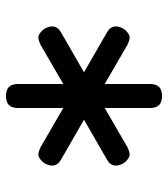

<svg xmlns="http://www.w3.org/2000/svg" viewBox="20 -650 560 640"><g transform="rotate(-90 300.0 -330.0)"><path d="M300 -70Q280 -70 270 -79.5Q260 -89 260 -110V-261L129 -185Q122 -182 116.5 -180Q111 -178 106 -178Q98 -178 91.5 -182.5Q85 -187 79.5 -193.5Q74 -200 71 -208.5Q68 -217 68 -224Q68 -233 73 -240.5Q78 -248 89 -254L221 -330L89 -406Q78 -412 73 -419.5Q68 -427 68 -436Q68 -443 71 -451.5Q74 -460 79.5 -466.5Q85 -473 91.5 -477.5Q98 -482 106 -482Q111 -482 116.5 -480Q122 -478 129 -475L260 -399V-550Q260 -571 270 -580.5Q280 -590 300 -590Q320 -590 330 -580.5Q340 -571 340 -550V-399L471 -475Q478 -478 483.5 -480Q489 -482 494 -482Q502 -482 508.5 -477.5Q515 -473 520.5 -466.5Q526 -460 529 -451.5Q532 -443 532 -436Q532 -427 527 -419.5Q522 -412 511 -406L379 -330L511 -254Q522 -248 527 -240.5Q532 -233 532 -224Q532 -217 529 -208.5Q526 -200 520.5 -193.5Q515 -187 508.5 -182.5Q502 -178 494 -178Q489 -178 483.5 -180Q478 -182 471 -185L340 -261V-110Q340 -89 330 -79.5Q320 -70 300 -70Z"/></g></svg>

Font: Maple Mono Light
Style: Regular
Weight: 300
Monospace: yes
Designer: subframe7536
Version: Version 7.000